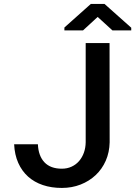

<svg xmlns="http://www.w3.org/2000/svg" viewBox="-20 -925 673 955"><path d="M406.2 -710.9H524.9L525.4 -217.3Q524.4 -167.5 506.1 -125.7Q487.8 -84 455.8 -54Q423.8 -23.9 380.9 -7.1Q337.9 9.8 287.6 9.8Q235.4 9.8 192.9 -4.6Q150.4 -19 119.6 -46.6Q88.9 -74.2 70.8 -114.7Q52.7 -155.3 50.3 -207.5H168.5Q170.9 -149.9 200.9 -117.9Q231 -85.9 287.6 -85.9Q314.5 -85.9 336.4 -96.2Q358.4 -106.4 373.8 -124.5Q389.2 -142.6 397.5 -166.3Q405.8 -189.9 406.2 -217.3ZM632.8 -787.1V-773.9H539.1L465.8 -840.8L393.1 -773.9H300.3V-788.1L431.6 -905.3H500Z"/></svg>

Font: Roboto Mono
Style: Regular
Weight: 500
Designer: Google
Version: Version 2.000986; 2015; ttfautohint (v1.3)